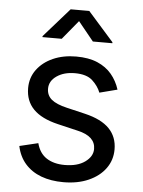

<svg xmlns="http://www.w3.org/2000/svg" viewBox="-54 -804 637 858"><g transform="rotate(5 264.0 -375.0)"><path d="M262.7 11.7Q206.5 11.7 162.8 -4.6Q119.1 -21 90.8 -53.2Q62.5 -85.4 52.7 -132.3L136.2 -152.3Q147.9 -107.4 180.4 -86.4Q212.9 -65.4 261.7 -65.4Q318.8 -65.4 352.8 -89.8Q386.7 -114.3 386.7 -147.9Q386.7 -176.3 366.9 -195.1Q347.2 -213.9 306.6 -223.1L215.8 -244.6Q141.6 -262.2 105.5 -299.1Q69.3 -335.9 69.3 -393.6Q69.3 -440.4 95.7 -476.3Q122.1 -512.2 167.7 -532.5Q213.4 -552.7 271.5 -552.7Q327.6 -552.7 366.9 -535.9Q406.2 -519 430.9 -489.5Q455.6 -460 467.8 -421.4L388.2 -400.9Q377 -430.2 350.8 -454.1Q324.7 -478 272 -478Q223.1 -478 190.7 -455.6Q158.2 -433.1 158.2 -398.9Q158.2 -368.7 180.2 -350.3Q202.1 -332 250 -320.8L332.5 -301.3Q406.7 -283.7 442.4 -246.8Q478 -210 478 -153.8Q478 -106 450.9 -68.6Q423.8 -31.2 375.2 -9.8Q326.7 11.7 262.7 11.7ZM199.7 -626H113.3V-630.4L228 -760.7H311.5L426.8 -630.4V-626H339.4L270 -711.4Z"/></g></svg>

Font: Adwaita Sans
Style: Regular
Weight: 400
Designer: Rasmus Andersson
Foundry: rsms
Version: Version 4.001;git-9221beed3